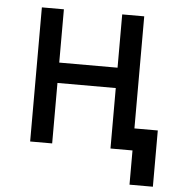

<svg xmlns="http://www.w3.org/2000/svg" viewBox="-50 -594 703 780"><g transform="rotate(5 301.0 -203.5)"><path d="M506.8 0H417V-246.6H179.2V0H89.4V-546.9H179.2V-329.6H417V-546.9H506.8V-89.8H602.1V139.6H506.8Z"/></g></svg>

Font: Vazir Code Hack
Style: Code-Hack
Weight: 400
Foundry: DejaVu fonts team - Redesigned by Saber Rastikerdar
Version: Version 1.1.2